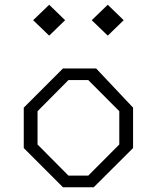

<svg xmlns="http://www.w3.org/2000/svg" viewBox="-20 -788 660 808"><path d="M80 -165V-335L245 -500H384.5L540 -335V-165L374.5 0H245ZM351.5 -49 482 -180V-320L351.5 -451H268L138 -320V-180L268 -49ZM119.5 -703 187 -768 254 -703 187 -638ZM366 -703 433.5 -768 500.5 -703 433.5 -638Z"/></svg>

Font: Monaspace Krypton Var
Style: Regular
Weight: 400
Designer: Riley Cran and the Lettermatic Team
Version: Version 1.101 (Monaspace Krypton Var)